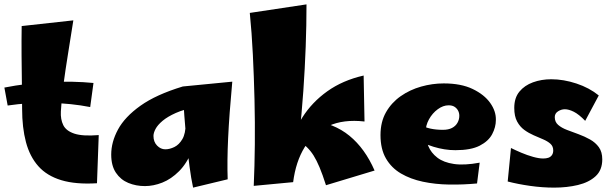

<svg xmlns="http://www.w3.org/2000/svg" viewBox="-23 -836 2798 877"><path d="M420 1Q323 7 257 -13Q191 -33 152 -77Q113 -121 95.5 -187Q78 -253 78 -339Q78 -386 77 -449.5Q76 -513 75.5 -583Q75 -653 76 -717L312 -743Q300 -666 288 -592Q276 -518 267 -451Q258 -384 255 -327Q253 -291 266 -264.5Q279 -238 317 -225.5Q355 -213 428 -219ZM389 -347Q302 -364 204.5 -366Q107 -368 12 -354L-3 -436Q98 -456 205.5 -461Q313 -466 404 -457Z M639 14Q598 14 563 -0.5Q528 -15 506.5 -47Q485 -79 485 -130Q485 -187 516 -244.5Q547 -302 618.5 -353Q690 -404 812 -441L874 -347Q818 -337 780 -320Q742 -303 719.5 -284Q697 -265 687.5 -247Q678 -229 678 -215Q678 -188 694.5 -171Q711 -154 732 -154Q752 -154 773.5 -164.5Q795 -175 810 -200.5Q825 -226 825 -272L884 -299Q879 -210 855 -150Q831 -90 795 -54Q759 -18 718.5 -2Q678 14 639 14ZM859 21Q850 -20 842.5 -77Q835 -134 829 -194Q823 -254 819 -307.5Q815 -361 813 -397.5Q811 -434 812 -441L1038 -463Q1024 -312 1019 -205Q1014 -98 1017 -17Z M1466 10Q1450 -40 1436.5 -72Q1423 -104 1409.5 -125.5Q1396 -147 1378.5 -164Q1361 -181 1337 -200L1398 -286Q1502 -274 1573 -216Q1644 -158 1688 -57ZM1316 -4 1296 -147Q1314 -230 1358 -299.5Q1402 -369 1472 -419Q1542 -469 1638 -491L1642 -281Q1546 -292 1477.5 -260.5Q1409 -229 1368.5 -163.5Q1328 -98 1316 -4ZM1316 -4 1136 13Q1140 -76 1141 -176.5Q1142 -277 1139.5 -381Q1137 -485 1132 -586Q1127 -687 1118 -777L1377 -816Q1377 -628 1362.5 -420Q1348 -212 1316 -4Z M2156 2Q2092 8 2028.5 7Q1965 6 1908.5 -6Q1852 -18 1808.5 -43.5Q1765 -69 1740 -112Q1715 -155 1715 -219Q1715 -279 1740 -323Q1765 -367 1807 -396.5Q1849 -426 1900.5 -440.5Q1952 -455 2004 -455Q2083 -455 2136 -429.5Q2189 -404 2216 -366Q2243 -328 2242 -288Q2242 -255 2225 -223Q2208 -191 2168 -170.5Q2128 -150 2057 -150Q2032 -150 2007 -154Q1982 -158 1957.5 -165.5Q1933 -173 1910 -183.5Q1887 -194 1867 -207L1896 -266Q1918 -254 1943.5 -248.5Q1969 -243 2000 -243Q2025 -243 2041.5 -251.5Q2058 -260 2066.5 -275Q2075 -290 2075 -307Q2075 -320 2069.5 -330.5Q2064 -341 2053.5 -348Q2043 -355 2026 -355Q2001 -355 1976.5 -337Q1952 -319 1936.5 -291Q1921 -263 1921 -232Q1921 -199 1933.5 -168.5Q1946 -138 1974.5 -116Q2003 -94 2050.5 -87Q2098 -80 2168 -93Z M2508 21Q2454 21 2398 13Q2342 5 2296 -7L2311 -160Q2331 -150 2358 -138.5Q2385 -127 2412 -119.5Q2439 -112 2458 -112Q2472 -112 2482 -115.5Q2492 -119 2498 -127.5Q2504 -136 2504 -149Q2504 -168 2491 -179.5Q2478 -191 2458 -199.5Q2438 -208 2415 -218Q2392 -228 2372 -242.5Q2352 -257 2339 -281Q2326 -305 2326 -343Q2326 -389 2349.5 -417.5Q2373 -446 2411.5 -460Q2450 -474 2495 -474Q2551 -474 2610 -454.5Q2669 -435 2712 -400L2650 -284Q2621 -314 2598 -325.5Q2575 -337 2557 -337Q2541 -337 2526 -327.5Q2511 -318 2511 -301Q2511 -279 2526.5 -265.5Q2542 -252 2567 -242.5Q2592 -233 2619.5 -223Q2647 -213 2672 -199Q2697 -185 2712.5 -163.5Q2728 -142 2728 -108Q2728 -59 2697.5 -31Q2667 -3 2617 9Q2567 21 2508 21Z"/></svg>

Font: Marhey
Style: Bold
Weight: 700
Designer: Nur Syamsi & Bustanul Arifin
Foundry: Namelatype
Version: Version 1.000